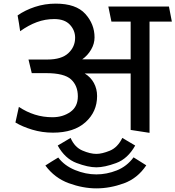

<svg xmlns="http://www.w3.org/2000/svg" viewBox="-20 -716 967 1058"><path d="M515 -187Q515 -100 451 -42.5Q387 15 272 15Q212 15 157.5 -1.5Q103 -18 65 -41L84 -127Q126 -99 172 -84.5Q218 -70 269 -70Q326 -70 367.5 -99Q409 -128 409 -185Q409 -244 371.5 -278.5Q334 -313 234 -313H155L137 -388H241Q319 -388 356.5 -423Q394 -458 394 -508Q394 -549 365 -580Q336 -611 279 -611Q229 -611 183 -594Q137 -577 91 -544Q88 -566 84.5 -587.5Q81 -609 77 -631Q118 -660 172.5 -678Q227 -696 287 -696Q399 -696 450 -639.5Q501 -583 501 -510Q501 -475 482 -442.5Q463 -410 433 -389H700V-597H594L577 -680H911L927 -597H804V16L700 0V-311H447Q480 -291 497.5 -258.5Q515 -226 515 -187ZM654 44 725 86Q684 159 620 182.5Q556 206 511 206Q465 206 401.5 182Q338 158 298 86L369 44Q391 95 434 113.5Q477 132 511 132Q542 132 585 114.5Q628 97 654 44ZM716 151 786 195Q738 267 662 294.5Q586 322 511 322Q437 322 359 293.5Q281 265 230 196Q248 185 265.5 173.5Q283 162 301 152Q335 197 393.5 221Q452 245 511 245Q568 245 623.5 223Q679 201 716 151Z"/></svg>

Font: Palanquin Medium
Style: Regular
Weight: 500
Designer: Pria Ravichandran
Version: Version 1.0.4